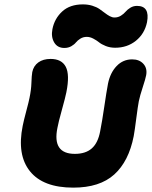

<svg xmlns="http://www.w3.org/2000/svg" viewBox="-20 -900 697 880"><path d="M274.9 -680.2Q243.2 -680.2 228.3 -705.6Q213.4 -731 220.2 -766.1Q229.5 -814.5 264.9 -847.2Q300.3 -879.9 359.9 -879.9Q383.3 -879.9 403.1 -873.8Q422.9 -867.7 436 -858.6Q449.2 -849.6 460.4 -840.8Q471.7 -832 482.9 -825.9Q494.1 -819.8 504.9 -819.8Q521 -819.8 534.2 -828.1Q547.4 -836.4 555.7 -846.4Q564 -856.4 577.6 -864.7Q591.3 -873 607.9 -873Q668 -873 653.8 -797.9Q642.6 -745.1 602.8 -713.1Q563 -681.2 507.8 -681.2Q484.4 -681.2 464.8 -689Q445.3 -696.8 433.8 -706.1Q422.4 -715.3 407.5 -723.1Q392.6 -731 377.9 -731Q361.3 -731 348.4 -722.9Q335.4 -714.8 328.1 -705.6Q320.8 -696.3 306.9 -688.2Q293 -680.2 274.9 -680.2ZM315.9 -40Q177.7 -40 117.4 -115Q57.1 -189.9 84 -323.2Q88.9 -347.7 100.6 -391.6Q112.3 -435.5 115.2 -451.2Q123 -488.3 124 -520.5Q125 -552.7 127.9 -569.8Q133.8 -598.1 155.8 -614Q177.7 -629.9 211.9 -629.9Q262.7 -629.9 281.5 -593.8Q300.3 -557.6 284.2 -477.1Q279.8 -454.6 263.7 -396.7Q247.6 -338.9 243.2 -314Q218.8 -194.8 323.2 -194.8Q372.6 -194.8 400.9 -220Q429.2 -245.1 439 -297.9Q448.2 -344.2 458 -411.4Q467.8 -478.5 475.1 -517.1Q485.4 -566.9 514.6 -597.4Q543.9 -627.9 585.9 -627.9Q618.7 -627.9 637.2 -607.4Q655.8 -586.9 649.9 -555.2Q647 -539.1 634.3 -500.5Q621.6 -461.9 616.2 -436Q611.8 -413.1 604.7 -357.9Q597.7 -302.7 592.8 -275.9Q570.3 -160.6 503.7 -100.3Q437 -40 315.9 -40Z"/></svg>

Font: Shantell Sans Irregular
Style: Bold Italic
Weight: 700
Italic angle: -11.31°
Designer: Stephen Nixon, Anya Danilova, Shantell Martin
Foundry: Arrow Type
Version: Version 1.006;[9816181b4]